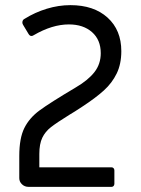

<svg xmlns="http://www.w3.org/2000/svg" viewBox="-20 -727 547 747"><path d="M55 -34V-120Q55 -189 74.5 -228.5Q94 -268 134 -297.5Q174 -327 275 -387Q323 -415 347.5 -446.5Q372 -478 372 -520Q372 -572 338 -602Q304 -632 248 -632Q183 -632 111 -590Q107 -587 102 -587Q96 -587 91 -595L70 -630Q67 -635 67 -639Q67 -650 76 -654Q116 -679 162 -693Q208 -707 254 -707Q345 -707 398.5 -658.5Q452 -610 452 -528Q452 -478 434 -441Q416 -404 384 -375Q352 -346 300 -312Q284 -301 271.5 -293.5Q259 -286 251 -281Q201 -250 178.5 -232.5Q156 -215 144.5 -191Q133 -167 133 -128V-76H414Q419 -76 422 -72.5Q425 -69 425 -64V-12Q425 -7 422 -3.5Q419 0 414 0H91Q76 0 65.5 -10Q55 -20 55 -34Z"/></svg>

Font: Miriam Libre
Style: Regular
Weight: 400
Designer: Michal Sahar
Foundry: Hagilda
Version: Version 1.001